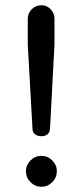

<svg xmlns="http://www.w3.org/2000/svg" viewBox="-20 -708 314 733"><path d="M104 -217 86 -539V-636Q86 -657 101 -672.5Q116 -688 138 -688Q159 -688 173.5 -672.5Q188 -657 188 -636V-539L171 -217Q170 -203 161.5 -195.5Q153 -188 138 -188Q123 -188 113.5 -195.5Q104 -203 104 -217ZM138 -113Q162 -113 179.5 -95.5Q197 -78 197 -55Q197 -30 179.5 -12.5Q162 5 138 5Q114 5 96.5 -12.5Q79 -30 79 -55Q79 -78 96.5 -95.5Q114 -113 138 -113Z"/></svg>

Font: 寒蝉全圆体
Style: Regular
Weight: 400
Designer: Warren2060
      Designed by Motoya company      

      [Varela Round]
      Joe Prince(Latin component); Avraham Cornf
Foundry: ChillType
Version: Version 3.200